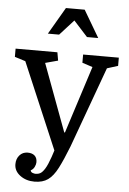

<svg xmlns="http://www.w3.org/2000/svg" viewBox="-63 -836 719 1071"><g transform="rotate(5 296.5 -300.0)"><path d="M519 -475 355 -24Q325 53 300.5 100.5Q276 148 246.5 169Q217 190 171 190Q124 190 90.5 165Q57 140 57 102Q57 72 74.5 52Q92 32 120 32Q145 32 159 44.5Q173 57 173 81Q173 93 166 107.5Q159 122 145 129Q147 139 157 142.5Q167 146 174 146Q188 146 200 139.5Q212 133 225.5 111.5Q239 90 255 44L267 7L62 -475L2 -494V-540H236L244 -494L173 -475L313 -98H317L438 -475L380 -494V-540H580V-494ZM456 -639 367 -790H262L174 -639H237L315 -725L393 -639Z"/></g></svg>

Font: Domine Medium
Style: Regular
Weight: 500
Designer: Pablo Impallari, Rodrigo Fuenzalida, Brenda Gallo
Foundry: Pablo Impallari, Rodrigo Fuenzalida, Brenda Gallo
Version: Version 2.000